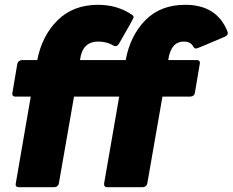

<svg xmlns="http://www.w3.org/2000/svg" viewBox="-20 -779 968 799"><path d="M574 0H425Q413 0 413 -14L476 -377H288L225 -16Q222 -1 206 0H58Q45 0 45 -12Q45 -15 108 -377H44Q31 -377 31 -389Q31 -392 52 -513Q55 -527 71 -529H135Q155 -631 220 -695Q285 -759 388 -759Q469 -759 530 -717Q536 -713 536 -707Q536 -702 475 -597Q469 -587 461 -587Q457 -587 453 -589Q425 -606 389 -606Q322 -606 313 -529H503Q522 -631 585 -695Q648 -759 751 -759Q883 -759 927 -647L928 -639Q926 -631 915 -626Q801 -577 797 -577Q790 -577 785 -584Q774 -606 745 -606Q691 -606 680 -529H799Q812 -529 812 -517Q812 -514 791 -393Q789 -378 772 -377H656L593 -16Q590 -1 574 0Z"/></svg>

Font: YamahaIndonesia935. App XBold
Style: Italic
Weight: 800
Italic angle: -10°
Designer: Dalton Maag Ltd
Foundry: Dalton Maag Ltd
Version: Version 1.002; January 01, 2024; Regular/Italic